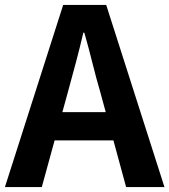

<svg xmlns="http://www.w3.org/2000/svg" viewBox="-24 -761 689 781"><path d="M-4 0 233 -741H408L645 0H489L384 -386Q367 -444 351.5 -506.5Q336 -569 319 -628H315Q301 -568 284.5 -506Q268 -444 252 -386L146 0ZM143 -190V-305H495V-190Z"/></svg>

Font: Noto Sans KR
Style: Bold
Weight: 700
Designer: Ryoko NISHIZUKA  (kana, bopomofo & ideographs); Paul D. Hunt (Latin, Greek & Cyrillic); Sandoll Communications , Soo-you
Foundry: Adobe
Version: Version 2.004-H2;hotconv 1.0.118;makeotfexe 2.5.65603